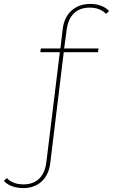

<svg xmlns="http://www.w3.org/2000/svg" viewBox="-30 -765 578 982"><path d="M89 197C168 197 218 146 227 70L296 -498H471L474 -517H298L311 -613C321 -686 360 -726 430 -726C463 -726 493 -715 512 -694L528 -708C507 -733 469 -745 432 -745C352 -745 300 -694 291 -618L279 -517H179L176 -498H276L207 65C198 138 157 178 90 178C54 178 25 167 5 146L-10 160C11 185 49 197 89 197Z"/></svg>

Font: Chess Sans Thin
Style: Regular
Weight: 100
Designer: Wolf Bōese
Foundry: Wolf Bōese
Version: Version 7.223;Glyphs 3.3 (3306)